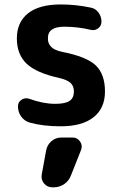

<svg xmlns="http://www.w3.org/2000/svg" viewBox="-20 -550 540 851"><path d="M254.9 -320.3Q364.3 -298.8 404.8 -259.8Q445.3 -220.7 445.3 -144.5Q445.3 -70.3 394.5 -30.3Q343.8 9.8 250 9.8Q169.9 9.8 111.3 -6.8Q87.9 -13.7 73.7 -33.7Q59.6 -53.7 59.6 -79.1Q59.6 -97.7 75.2 -107.9Q90.8 -118.2 109.4 -112.3Q170.9 -89.8 224.6 -89.8Q269.5 -89.8 288.6 -103Q307.6 -116.2 307.6 -144.5Q307.6 -168 293 -182.1Q278.3 -196.3 240.2 -205.1Q141.6 -226.6 98.1 -267.6Q54.7 -308.6 54.7 -379.9Q54.7 -451.2 104 -490.7Q153.3 -530.3 250 -530.3Q314.5 -530.3 380.9 -516.6Q403.3 -512.7 416.5 -494.6Q429.7 -476.6 429.7 -454.1Q429.7 -435.5 415 -424.3Q400.4 -413.1 380.9 -418Q324.2 -431.6 264.6 -431.6Q191.4 -431.6 192.4 -379.9Q191.4 -333 254.9 -320.3ZM302.7 59.6Q322.3 59.6 334.5 76.7Q346.7 93.8 339.8 113.3L294.9 226.6Q286.1 251 265.1 265.6Q244.1 280.3 217.8 280.3H211.9Q189.5 280.3 175.3 263.2Q161.1 246.1 165 223.6L184.6 116.2Q189.5 91.8 208 75.7Q226.6 59.6 252 59.6Z"/></svg>

Font: Rounded Mgen+ 1mn bold
Style: Bold
Weight: 700
Designer: [Source Han Sans]
Ryoko NISHIZUKA  (kana & ideographs); Paul D. Hunt (Latin, Greek & Cyrillic); Wenlong ZHANG  (bopomofo
Version: Version 1.059.20150602